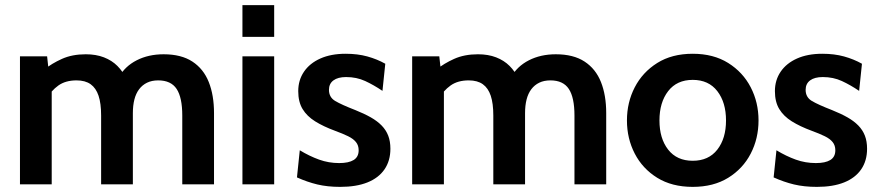

<svg xmlns="http://www.w3.org/2000/svg" viewBox="-20 -720 3434 750"><path d="M58 0V-500H164L172 -427L154 -449Q182 -472 222 -490Q262 -508 315 -508Q355 -508 386 -496Q417 -484 438.5 -462.5Q460 -441 474 -411L444 -418Q468 -461 514 -484.5Q560 -508 619 -508Q688 -508 731.5 -479.5Q775 -451 795.5 -399.5Q816 -348 816 -278V0H692V-269Q692 -339 670 -372.5Q648 -406 598 -406Q573 -406 554.5 -397Q536 -388 523.5 -371.5Q511 -355 505 -331.5Q499 -308 499 -278V0H375V-269Q375 -316 365 -346Q355 -376 334 -391Q313 -406 279 -406Q236 -406 208 -386Q180 -366 159 -331L182 -398V0Z M927 0V-500H1051V0ZM927 -576V-700H1051V-576Z M1309 10Q1259 10 1219.5 0.5Q1180 -9 1140 -27L1151 -133Q1189 -110 1226.5 -96.5Q1264 -83 1305 -83Q1342 -83 1361.5 -95Q1381 -107 1381 -133Q1381 -152 1370.5 -165Q1360 -178 1339.5 -188Q1319 -198 1289 -209Q1243 -226 1211 -246Q1179 -266 1162 -294Q1145 -322 1145 -364Q1145 -407 1167.5 -440Q1190 -473 1231.5 -491.5Q1273 -510 1330 -510Q1377 -510 1415 -499.5Q1453 -489 1485 -471L1474 -365Q1440 -388 1406.5 -403.5Q1373 -419 1332 -419Q1300 -419 1282.5 -406Q1265 -393 1265 -369Q1265 -340 1289.5 -325.5Q1314 -311 1368 -290Q1403 -276 1428.5 -261.5Q1454 -247 1471 -229.5Q1488 -212 1496.5 -190Q1505 -168 1505 -139Q1505 -92 1482 -58.5Q1459 -25 1415.5 -7.5Q1372 10 1309 10Z M1590 0V-500H1696L1704 -427L1686 -449Q1714 -472 1754 -490Q1794 -508 1847 -508Q1887 -508 1918 -496Q1949 -484 1970.5 -462.5Q1992 -441 2006 -411L1976 -418Q2000 -461 2046 -484.5Q2092 -508 2151 -508Q2220 -508 2263.5 -479.5Q2307 -451 2327.5 -399.5Q2348 -348 2348 -278V0H2224V-269Q2224 -339 2202 -372.5Q2180 -406 2130 -406Q2105 -406 2086.5 -397Q2068 -388 2055.5 -371.5Q2043 -355 2037 -331.5Q2031 -308 2031 -278V0H1907V-269Q1907 -316 1897 -346Q1887 -376 1866 -391Q1845 -406 1811 -406Q1768 -406 1740 -386Q1712 -366 1691 -331L1714 -398V0Z M2685.9 10Q2604.8 10 2547.4 -25.5Q2490 -61 2459.5 -120Q2429 -179 2429 -249.5Q2429 -320 2459.5 -379Q2490 -438 2547.4 -474Q2604.8 -510 2685.9 -510Q2767 -510 2824.5 -474Q2882 -438 2912.5 -379Q2943 -320 2943 -249.5Q2943 -179 2912.5 -120Q2882 -61 2824.5 -25.5Q2767 10 2685.9 10ZM2686 -92Q2748 -92 2782 -135.5Q2816 -179 2816 -249.5Q2816 -320 2782 -364Q2748 -408 2686 -408Q2624 -408 2590 -364Q2556 -320 2556 -249.5Q2556 -179 2590 -135.5Q2624 -92 2686 -92Z M3171 10Q3121 10 3081.5 0.5Q3042 -9 3002 -27L3013 -133Q3051 -110 3088.5 -96.5Q3126 -83 3167 -83Q3204 -83 3223.5 -95Q3243 -107 3243 -133Q3243 -152 3232.5 -165Q3222 -178 3201.5 -188Q3181 -198 3151 -209Q3105 -226 3073 -246Q3041 -266 3024 -294Q3007 -322 3007 -364Q3007 -407 3029.5 -440Q3052 -473 3093.5 -491.5Q3135 -510 3192 -510Q3239 -510 3277 -499.5Q3315 -489 3347 -471L3336 -365Q3302 -388 3268.5 -403.5Q3235 -419 3194 -419Q3162 -419 3144.5 -406Q3127 -393 3127 -369Q3127 -340 3151.5 -325.5Q3176 -311 3230 -290Q3265 -276 3290.5 -261.5Q3316 -247 3333 -229.5Q3350 -212 3358.5 -190Q3367 -168 3367 -139Q3367 -92 3344 -58.5Q3321 -25 3277.5 -7.5Q3234 10 3171 10Z"/></svg>

Font: Cabin VF Beta
Style: Regular
Weight: 400
Designer: Pablo Impallari
Foundry: Pablo Impallari. http://www.impallari.com Igino Marini. http://www.ikern.com
Version: Version 2.200